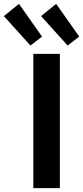

<svg xmlns="http://www.w3.org/2000/svg" viewBox="-90 -971 429 991"><path d="M82 0V-693H219V0ZM259 -736 122 -888 200 -951 319 -782ZM67 -736 -70 -888 8 -951 127 -782Z"/></svg>

Font: Ubuntu Sans
Style: Bold
Weight: 700
Designer: Dalton Maag Ltd
Foundry: Dalton Maag Ltd
Version: Version 1.006; ttfautohint (v1.8.4.7-5d5b)